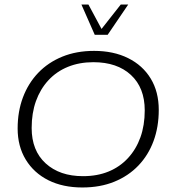

<svg xmlns="http://www.w3.org/2000/svg" viewBox="-20 -819 750 849"><path d="M344 10Q258 10 194 -22Q130 -54 94 -113Q58 -172 58 -251Q58 -326 81.5 -388.5Q105 -451 149 -497Q193 -543 255.5 -568.5Q318 -594 396 -594Q482 -594 546.5 -562Q611 -530 646.5 -471.5Q682 -413 682 -333Q682 -258 659 -195.5Q636 -133 592 -87Q548 -41 485.5 -15.5Q423 10 344 10ZM347 -40Q410 -40 460 -60.5Q510 -81 546 -120Q582 -159 601 -212Q620 -265 620 -331Q620 -431 559 -487.5Q498 -544 393 -544Q331 -544 280.5 -523.5Q230 -503 194 -464Q158 -425 139 -372Q120 -319 120 -253Q120 -153 182 -96.5Q244 -40 347 -40ZM399 -665 340 -799H371L429 -691L514 -799H547L456 -665Z"/></svg>

Font: Rokkitt SemiBold Light
Style: Italic
Weight: 300
Italic angle: -9°
Version: Version 3.103